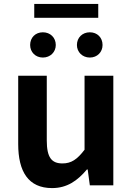

<svg xmlns="http://www.w3.org/2000/svg" viewBox="-20 -947 677 981"><path d="M246 14C323 14 376 -24 424 -81H428L439 0H559V-560H412V-182C374 -132 344 -112 299 -112C244 -112 219 -142 219 -229V-560H73V-211C73 -70 125 14 246 14ZM199 -653C237 -653 265 -681 265 -717C265 -755 237 -782 199 -782C161 -782 134 -755 134 -717C134 -681 161 -653 199 -653ZM155 -856H482V-927H155ZM439 -653C477 -653 504 -681 504 -717C504 -755 477 -782 439 -782C401 -782 373 -755 373 -717C373 -681 401 -653 439 -653Z"/></svg>

Font: Noto Sans CJK TC
Style: Bold
Weight: 700
Designer: Ryoko NISHIZUKA 西塚涼子 (kana, bopomofo & ideographs); Paul D. Hunt (Latin, Greek & Cyrillic); Sandoll Communications 산돌커뮤니
Foundry: Adobe
Version: Version 2.004;hotconv 1.0.118;makeotfexe 2.5.65603